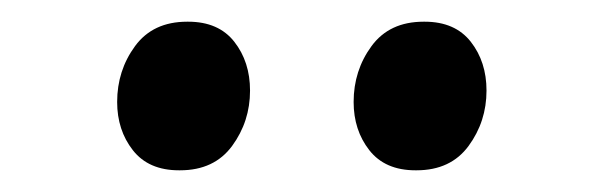

<svg xmlns="http://www.w3.org/2000/svg" viewBox="-20 -800 556 177"><path d="M145 -643Q117 -643 102.5 -661.5Q88 -680 88 -706Q88 -735 104.5 -757.5Q121 -780 152.5 -780H153.5Q181.5 -780 196 -761.5Q210.5 -743 210.5 -716.5Q210.5 -688 194 -665.5Q177.5 -643 146 -643ZM363 -643Q335 -643 320.5 -661.5Q306 -680 306 -706Q306 -735 322.5 -757.5Q339 -780 370.5 -780H371.5Q399.5 -780 414 -761.5Q428.5 -743 428.5 -716.5Q428.5 -688 412 -665.5Q395.5 -643 364 -643Z"/></svg>

Font: Merriweather Text
Style: Regular
Weight: 400
Designer: Eben Sorkin
Foundry: Eben Sorkin
Version: Version 2.100; ttfautohint (v1.7.19-72a1) -l 8 -r 50 -G 200 